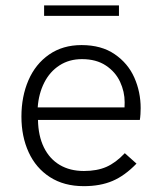

<svg xmlns="http://www.w3.org/2000/svg" viewBox="-20 -662 580 690"><path d="M57 -243Q57 -315 82.2 -373.5Q107.5 -432 156.5 -466Q205.5 -500 273 -500Q344.5 -500 392.2 -467.2Q440 -434.5 462.8 -383Q485.5 -331.5 485.5 -273.5Q485.5 -265 484.8 -252Q484 -239 482.5 -231H116.5Q117.5 -173.5 137.8 -132.2Q158 -91 194.8 -69.2Q231.5 -47.5 281.5 -47.5Q328.5 -47.5 362.2 -62.2Q396 -77 428.5 -111.5L470.5 -74Q428.5 -30.5 384.5 -11.8Q340.5 7 281 7Q210 7 159.5 -25.5Q109 -58 83 -114.8Q57 -171.5 57 -243ZM427.5 -276Q428 -282 428 -294.5Q428 -332.5 411.5 -368Q395 -403.5 360.5 -426.5Q326 -449.5 274.5 -449.5Q228.5 -449.5 193.8 -427Q159 -404.5 139 -365Q119 -325.5 115.5 -276ZM138.5 -642.5H407.5V-605H138.5Z"/></svg>

Font: HK Grotesk Light
Style: Regular
Weight: 300
Designer: Alfredo Marco Pradil
Foundry: Hanken Design Co.
Version: Version 3.001